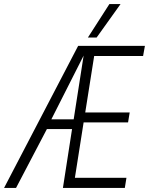

<svg xmlns="http://www.w3.org/2000/svg" viewBox="-58 -926 734 946"><path d="M252 0 297 -290H173L21 0H-38L327 -700H656L647 -650H406L362 -372H581L573 -323H354L311 -50H565L557 0ZM195 -338H305L354 -652ZM375 -741 481 -906H536L418 -741Z"/></svg>

Font: Georama SemiCondensed Light
Style: Italic
Weight: 300
Width: 4
Italic angle: -9°
Designer: Jean-Baptiste Levee
Foundry: Production Type
Version: Version 1.000